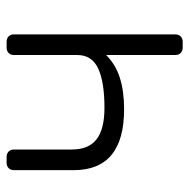

<svg xmlns="http://www.w3.org/2000/svg" viewBox="-16 -544 560 567"><g transform="rotate(-90 263.5 -260.0)"><path d="M407 0Q397 0 391 -6Q385 -12 385 -22V-226Q357 -198 317.5 -185.5Q278 -173 225 -173Q45 -173 45 -322V-498Q45 -508 51 -514Q57 -520 67 -520H84Q94 -520 100 -514Q106 -508 106 -498V-327Q106 -278 136 -254.5Q166 -231 229 -231Q305 -231 345 -249.5Q385 -268 385 -311V-498Q385 -508 391 -514Q397 -520 407 -520H424Q434 -520 440 -514Q446 -508 446 -498V-22Q446 -12 440 -6Q434 0 424 0Z"/></g></svg>

Font: Rubik AZ
Style: Regular
Weight: 300
Designer: Hubert and Fischer
Foundry: Hubert & Fischer
Version: Version 2.000